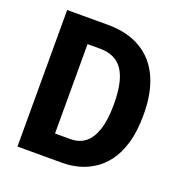

<svg xmlns="http://www.w3.org/2000/svg" viewBox="-121 -766 827 872"><g transform="rotate(20 292.5 -330.0)"><path d="M125 0V-114H271Q314 -114 343 -137Q372 -160 387.5 -207.5Q403 -255 403 -329Q403 -387 394 -428Q385 -469 367 -495Q349 -521 321.5 -533.5Q294 -546 257 -546H125V-660H254Q349 -660 414.5 -621Q480 -582 513 -509Q546 -436 546 -332Q546 -251 529 -193.5Q512 -136 483.5 -98.5Q455 -61 419.5 -39.5Q384 -18 347 -9Q310 0 276 0ZM57 0V-660H197V0Z"/></g></svg>

Font: Bricolage Grotesque 36pt SemiCondensed
Style: Bold
Weight: 700
Width: 4
Designer: Mathieu Triay
Foundry: Atelier Triay
Version: Version 1.001;gftools[0.9.33.dev8+g029e19f]